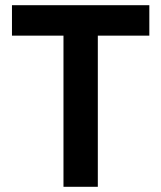

<svg xmlns="http://www.w3.org/2000/svg" viewBox="-20 -718 620 738"><path d="M356 -581V0H224V-581H26V-698H554V-581Z"/></svg>

Font: IBM Plex Sans Arabic SemiBold
Style: Regular
Weight: 600
Designer: Mike Abbink, Paul van der Laan, Pieter van Rosmalen, Wael Morcos, Khajak Apelian
Foundry: Bold Monday
Version: Version 1.1